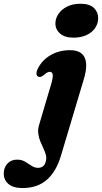

<svg xmlns="http://www.w3.org/2000/svg" viewBox="-139 -742 534 1005"><path d="M300.1 -328.8 179.9 73.6Q155.4 155.7 106.3 199Q57.3 242.3 -21.7 242.3Q-69.6 242.3 -94.5 221.2Q-119.3 200.1 -119.3 166.3Q-119.3 134.9 -100.1 114.3Q-80.8 93.6 -49.8 93.6Q-25.7 93.6 -7.8 104.2Q10.1 114.8 26.1 125.7Q42.1 136.5 60.5 136.5Q74.7 136.5 85.6 128.8Q96.5 121 101.4 100.3Q105.4 84.3 100.9 68Q96.5 51.7 88 34.3Q79.6 16.8 71.9 -2.3Q64.3 -21.4 61.4 -42.5Q58.5 -63.6 65.4 -87.5L129 -302.1Q139.8 -338.9 136.8 -352.5Q133.7 -366.1 122.4 -366.1Q115.8 -366.1 109 -362.8Q102.2 -359.4 92.1 -350.4Q81.3 -341.6 74.3 -339.8Q67.3 -337.9 60.6 -341Q52.3 -345.3 51.9 -356.9Q51.4 -368.5 60.7 -386.3Q75.4 -414.3 99.9 -435.2Q124.3 -456.1 156.6 -467.7Q188.9 -479.4 227.1 -479.4Q285.8 -479.4 303.9 -441.1Q322.1 -402.9 300.1 -328.8ZM245.6 -544.9Q198.8 -544.9 174.5 -567.2Q150.1 -589.4 151.1 -621.4Q151.8 -647.6 168 -670.6Q184.1 -693.7 213.3 -708Q242.4 -722.4 282.4 -722.4Q331.4 -722.4 353.6 -699.4Q375.9 -676.5 374.8 -645Q374.2 -616.6 357.8 -593.8Q341.5 -571 312.8 -558Q284.1 -544.9 245.6 -544.9Z"/></svg>

Font: Fraunces
Style: Italic
Weight: 900
Italic angle: -16°
Version: Version 1.000;[0bf87f6ff]